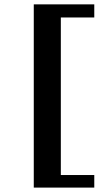

<svg xmlns="http://www.w3.org/2000/svg" viewBox="-20 -728 488 880"><path d="M412.1 131.8H134.8V-708H412.1V-647.9H258.8V74.2H412.1Z"/></svg>

Font: Annapurna SIL
Style: Bold
Weight: 700
Designer: Peter Martin, Annie Olsen
Foundry: SIL International
Version: Version 2.000